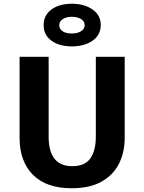

<svg xmlns="http://www.w3.org/2000/svg" viewBox="-20 -1003 776 1033"><path d="M650.9 -697.3V-262.7Q650.9 -182.1 619.4 -120.8Q587.9 -59.6 524.7 -24.9Q461.4 9.8 365.7 9.8Q229 9.8 157.2 -62.5Q85.4 -134.8 85.4 -261.2V-697.3H241.7V-267.6Q241.7 -108.9 369.1 -108.9Q436 -108.9 465.8 -150.4Q495.6 -191.9 495.6 -268.6V-697.3ZM367.2 -753.4Q299.3 -753.4 257.1 -783.9Q214.8 -814.5 214.8 -867.7Q214.8 -921.4 257.1 -952.1Q299.3 -982.9 367.2 -982.9Q432.6 -982.9 477.3 -952.4Q522 -921.9 522 -868.7Q522 -814.5 477.8 -783.9Q433.6 -753.4 367.2 -753.4ZM367.2 -822.8Q397 -822.8 416.3 -835.2Q435.5 -847.7 435.5 -867.7Q435.5 -888.7 415.8 -900.6Q396 -912.6 367.2 -912.6Q337.9 -912.6 318.4 -900.6Q298.8 -888.7 298.8 -867.7Q298.8 -847.7 316.4 -835.2Q334 -822.8 367.2 -822.8Z"/></svg>

Font: Lunasima
Style: Bold
Weight: 700
Designer: The DocRepair Project, Monotype Design Team
Foundry: Google
Version: Version 2.009